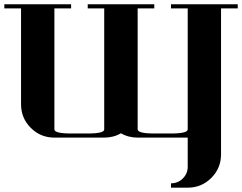

<svg xmlns="http://www.w3.org/2000/svg" viewBox="-20 -635 1117 886"><path d="M0 -596.2V-615.2H308.1V-596.2H231V-38.1Q231 -19 308.1 -19H384.8Q461.9 -19 460.9 -38.1V-596.2H384.8V-615.2H691.9V-596.2H615.2V-38.1Q615.2 -19 691.9 -19H769Q846.2 -19 846.2 -38.1V-596.2H769V-615.2H1077.1V-596.2H1000V77.1Q1000 141.1 955.1 186Q910.2 231 846.2 231H769V210.9Q801.3 210.9 823.7 188.5Q846.2 166 846.2 134.8V0H615.2Q572.3 0 538.1 -20Q503.9 0 460.9 0H231Q167 0 122.1 -44.9Q77.1 -89.8 77.1 -153.8V-596.2ZM231 -4.9Z"/></svg>

Font: Hjet
Style: Regular
Weight: 400
Designer: T. Christopher White
Version: Version 1.2